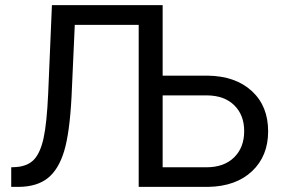

<svg xmlns="http://www.w3.org/2000/svg" viewBox="-20 -731 1111 751"><path d="M616.2 -710.9V-435.1H792.5Q900.9 -433.6 964.8 -375Q1028.8 -316.4 1028.8 -217.3Q1028.8 -120.6 965.8 -61.3Q902.8 -2 794.4 0H522.5V-633.8H272.5L259.8 -352.1Q252.4 -210.4 230.7 -139.2Q209 -67.9 167 -34.4Q125 -1 54.7 0H23.9V-76.7L43.5 -77.6Q88.9 -81.1 113.3 -107.2Q137.7 -133.3 150.4 -190.4Q163.1 -247.6 168.5 -366.2L183.1 -710.9ZM616.2 -357.9V-76.7H787.6Q856 -76.7 895.5 -115.2Q935.1 -153.8 935.1 -218.3Q935.1 -280.8 896.7 -318.8Q858.4 -356.9 791 -357.9Z"/></svg>

Font: Roboto
Style: Regular
Weight: 400
Designer: Google
Version: Version 2.001047; 2015